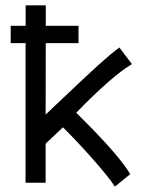

<svg xmlns="http://www.w3.org/2000/svg" viewBox="-20 -692 558 727"><path d="M268.6 -265.1Q430.2 -106 473.1 -32.7L415 14.6Q392.6 -20.5 330.6 -90.6Q268.6 -160.6 218.3 -210L152.8 -147.9V0H76.7V-498L77.1 -528.8H20.5V-594.2H77.1V-671.9H153.3V-594.2H277.3V-528.8H153.3L152.8 -258.3Q172.4 -276.4 241.9 -342.5Q311.5 -408.7 356.7 -449.5Q401.9 -490.2 432.1 -512.2L479.5 -449.2Q404.3 -404.8 268.6 -265.1Z"/></svg>

Font: Fantasque Sans Mono
Style: Regular
Weight: 400
Monospace: yes
Designer: Jany Belluz
Version: Version 1.8.0 ; ttfautohint (v1.8.2)